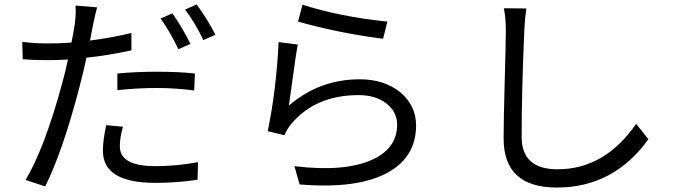

<svg xmlns="http://www.w3.org/2000/svg" viewBox="-20 -800 3040 862"><path d="M781 -579Q742 -660 701 -717L754 -740Q802 -671 835 -603ZM507 -470Q589 -478 686 -478Q784 -478 855 -470L852 -394Q762 -405 688 -405Q593 -405 507 -395ZM570 -574Q465 -551 368 -541Q357 -487 337 -410Q262 -122 183 37L95 8Q181 -137 260 -429Q276 -487 285 -533Q239 -530 196 -530Q129 -530 82 -534L80 -612Q134 -605 198 -605Q253 -605 301 -609Q310 -654 316 -694Q322 -739 319 -775L416 -767Q408 -738 398 -690L384 -618Q490 -632 570 -652ZM532 -231Q518 -183 518 -143Q518 -54 678 -54Q772 -54 869 -72L867 7Q774 21 677 21Q442 21 442 -123Q442 -171 457 -238ZM863 -780Q911 -715 947 -644L893 -620Q856 -698 811 -757Z M1338 -779Q1506 -725 1719 -703L1700 -626Q1503 -651 1318 -703ZM1317 -600Q1309 -561 1296 -462Q1280 -344 1277 -326Q1414 -444 1595 -444Q1707 -444 1779 -384Q1848 -325 1848 -237Q1848 -97 1724 -27Q1588 50 1325 28L1302 -54Q1525 -27 1649 -82Q1763 -133 1763 -240Q1763 -298 1714 -336Q1666 -373 1590 -373Q1396 -373 1287 -243Q1267 -218 1257 -193L1182 -211Q1220 -393 1231 -611Z M2343 -762Q2336 -714 2334 -663Q2322 -397 2322 -185Q2322 -40 2483 -40Q2695 -40 2836 -244L2891 -175Q2735 42 2480 42Q2241 42 2241 -178Q2241 -256 2246 -437Q2251 -617 2251 -663Q2251 -720 2242 -763Z"/></svg>

Font: 思源黑体R
Style: Regular
Weight: 400
Designer: Ryoko NISHIZUKA  (kana & ideographs); Paul D. Hunt (Latin, Greek & Cyrillic); Wenlong ZHANG  (bopomofo); Sandoll Communi
Foundry: Adobe Systems Incorporated
Version: Version 1.00 June 24, 2014, initial release